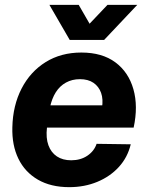

<svg xmlns="http://www.w3.org/2000/svg" viewBox="-20 -763 624 793"><path d="M266 10Q190 10 136.5 -21Q83 -52 56 -107.5Q29 -163 31 -237Q33 -327 69 -397Q105 -467 168.5 -506.5Q232 -546 316 -546Q402 -546 456.5 -505.5Q511 -465 531 -394.5Q551 -324 532 -236H174Q169 -193 180 -163Q191 -133 215 -117Q239 -101 274 -101Q313 -101 341 -120Q369 -139 379 -169L520 -167Q507 -113 471 -73.5Q435 -34 382 -12Q329 10 266 10ZM186 -318 178 -328H410L401 -316Q407 -353 397.5 -379.5Q388 -406 366 -421Q344 -436 310 -436Q278 -436 252.5 -422Q227 -408 210.5 -382Q194 -356 186 -318ZM268 -598 184 -743H305L350 -665L424 -743H547L410 -598Z"/></svg>

Font: Mona Sans ExtraLight
Style: Bold Italic
Weight: 700
Italic angle: -11.6951°
Version: Version 2.000